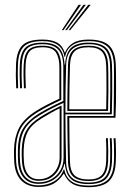

<svg xmlns="http://www.w3.org/2000/svg" viewBox="-20 -770 546 796"><path d="M140.2 5Q110.5 5 88.8 -6.5Q67 -18 54.4 -40.5Q41.8 -63 39.2 -96Q38.2 -111 38.1 -123.1Q38 -135.2 38.2 -151Q39.5 -200.2 58.6 -238.8Q77.8 -277.2 131.2 -311Q149.8 -322.8 174.4 -335.5Q199 -348.2 226.2 -360.8V-492Q226.2 -529.2 212.5 -551.6Q198.8 -574 156.2 -574Q117 -574 102.2 -556.4Q87.5 -538.8 86.2 -500.5Q85.2 -476 85.6 -453Q86 -430 87.2 -404H79.2Q77.8 -432.2 77.5 -455.4Q77.2 -478.5 78.2 -501.2Q80 -542.8 96.6 -561.6Q113.2 -580.5 156.2 -580.5Q203.2 -580.5 218.6 -556.4Q234 -532.2 234 -492V-355.8Q208.2 -344 182 -330.5Q155.8 -317 135.8 -304.8Q89 -276.2 68.2 -241.1Q47.5 -206 46.2 -150.8Q46 -135 46.1 -123.4Q46.2 -111.8 47.2 -96.2Q49.5 -65.8 61.1 -44.6Q72.8 -23.5 92.8 -12.5Q112.8 -1.5 140.2 -1.5Q177 -1.5 205 -18.8Q233 -36 243.8 -67.2H246.8Q252.5 -35.5 276.5 -18Q300.5 -0.5 347.2 -0.5Q399.5 -0.5 424.6 -22.6Q449.8 -44.8 452.2 -98.8Q452.8 -106.8 452.9 -124.5Q453 -142.2 452.6 -162.2Q452.2 -182.2 451 -197H459Q460.5 -175 460.8 -145.6Q461 -116.2 460 -97.2Q457.2 -43.5 431.6 -18.8Q406 6 347.2 6Q305 6 281.9 -7Q258.8 -20 245.5 -49.5H243.5Q225.5 -21.5 201.5 -8.2Q177.5 5 140.2 5ZM347.2 -6.8Q298.2 -6.8 275.6 -26.6Q253 -46.5 248.8 -91H246.8Q239.8 -54.2 210.6 -31Q181.5 -7.8 140.2 -7.8Q101.8 -7.8 80 -31.4Q58.2 -55 55.2 -96.8Q54.2 -113 54.1 -124.1Q54 -135.2 54.2 -150.2Q55.5 -204.2 75.5 -237.2Q95.5 -270.2 139.8 -298.2Q152.5 -306.2 168.8 -315.1Q185 -324 203.6 -333.2Q222.2 -342.5 242.5 -351.8V-492Q242.5 -542.2 221.6 -564.5Q200.8 -586.8 156.2 -586.8Q108.2 -586.8 90.1 -566.4Q72 -546 70.2 -501.2Q69.5 -480.5 69.6 -456.4Q69.8 -432.2 71.2 -404H63.2Q61.8 -432 61.5 -455.4Q61.2 -478.8 62.2 -501.5Q64.2 -550.2 84.6 -571.8Q105 -593.2 156.2 -593.2Q202.5 -593.2 223.8 -572.4Q245 -551.5 247.8 -502H249.8Q252.5 -551 275.2 -572.1Q298 -593.2 347.2 -593.2Q397 -593.2 419.5 -571.9Q442 -550.5 444.2 -501Q444.8 -490 445.1 -458.6Q445.5 -427.2 445.2 -384.5Q445 -341.8 443.5 -296H251.2Q251.2 -254 252 -200.8Q252.8 -147.5 254 -99.8Q255.2 -54.2 277.5 -33.8Q299.8 -13.2 347.2 -13.2Q392.5 -13.2 413.2 -33.2Q434 -53.2 436.2 -99.5Q436.8 -107.5 436.9 -124.6Q437 -141.8 436.6 -161.6Q436.2 -181.5 435.2 -197H443Q444.5 -174.8 444.8 -144.6Q445 -114.5 444.2 -100Q441.8 -53.2 420.9 -30Q400 -6.8 347.2 -6.8ZM140.2 -14.2Q169.2 -14.2 192.6 -27.1Q216 -40 229.8 -63.1Q243.5 -86.2 243.5 -116.5V-343.5Q214 -330.5 187.8 -316.6Q161.5 -302.8 143.8 -291.8Q101 -265.8 82.2 -233.8Q63.5 -201.8 62.2 -150Q62 -134 62.1 -123.1Q62.2 -112.2 63.2 -96.8Q66.2 -56.5 86.5 -35.4Q106.8 -14.2 140.2 -14.2ZM140.2 -20.5Q109.5 -20.5 91.8 -40.6Q74 -60.8 71.2 -97.8Q70 -115.5 70 -125.4Q70 -135.2 70.2 -149.5Q71.5 -198 88.8 -228.5Q106 -259 148.2 -285.5Q168 -298 190.8 -310.2Q213.5 -322.5 235.2 -332.5V-116.5Q235.2 -94 225 -71.9Q214.8 -49.8 193.8 -35.1Q172.8 -20.5 140.2 -20.5ZM140.2 -27Q167.5 -27 187 -39.9Q206.5 -52.8 216.9 -73.2Q227.2 -93.8 227.2 -116.5V-320.8Q212 -313.8 192.1 -302.5Q172.2 -291.2 152.2 -279Q110.5 -253.5 95 -223.8Q79.5 -194 78.2 -149.2Q78 -136.8 78 -126Q78 -115.2 79.2 -97.5Q81.8 -63.8 97.5 -45.4Q113.2 -27 140.2 -27ZM347.2 -19.5Q303.8 -19.5 283.5 -37.6Q263.2 -55.8 262 -100Q261.2 -130.5 260.6 -164Q260 -197.5 259.6 -229.9Q259.2 -262.2 259.2 -289H451Q451.8 -334.5 452.1 -379Q452.5 -423.5 452.6 -456.9Q452.8 -490.2 452.2 -501.5Q450 -554.5 425.2 -577.1Q400.5 -599.8 347.2 -599.5Q303.8 -599.2 279.4 -582.1Q255 -565 250 -534.8H247Q242.8 -566 220.4 -582.8Q198 -599.5 156.2 -599.5Q101.2 -599.5 78.9 -576.9Q56.5 -554.2 54.5 -503.5Q53.5 -478.2 53.8 -454.9Q54 -431.5 55.2 -404H47.2Q45.8 -433.2 45.6 -457.4Q45.5 -481.5 46.5 -503.8Q48.8 -558.2 72.9 -582.1Q97 -606 156.2 -606Q194.2 -606 216.6 -593.4Q239 -580.8 248 -552.8H250Q260 -577.5 283.2 -591.8Q306.5 -606 347.2 -606Q405.5 -606 431.5 -582Q457.5 -558 460 -502.8Q460.5 -491.8 460.9 -466.8Q461.2 -441.8 461.2 -409.4Q461.2 -377 460.8 -343.5Q460.2 -310 458.8 -282H267.2Q267.2 -243.5 268.1 -193.6Q269 -143.8 270 -100Q271.2 -59 289.8 -42.5Q308.2 -26 347.2 -26Q385.2 -26 401.9 -43.8Q418.5 -61.5 420.2 -100.5Q421 -118 420.8 -147.5Q420.5 -177 419.2 -197H427.2Q428.5 -174.2 428.8 -144.6Q429 -115 428.2 -100.2Q426 -57 407.1 -38.2Q388.2 -19.5 347.2 -19.5ZM251.2 -303H435.8Q437 -352.5 437.1 -393.8Q437.2 -435 437 -463Q436.8 -491 436.2 -500.8Q434.2 -547 413.6 -566.9Q393 -586.8 347.2 -586.8Q303 -586.8 279.2 -566.1Q255.5 -545.5 254.2 -500.5Q252.5 -442 251.9 -399.1Q251.2 -356.2 251.2 -303ZM428 -310H259.2Q259.2 -337.8 259.6 -370.9Q260 -404 260.6 -437.4Q261.2 -470.8 262 -499Q263.2 -544.2 283.8 -562.4Q304.2 -580.5 347.2 -580.5Q388.2 -580.5 407.2 -562.1Q426.2 -543.8 428.2 -500.5Q428.8 -493.2 429.1 -462.4Q429.5 -431.5 429.4 -390.2Q429.2 -349 428 -310ZM267.2 -317H420.2Q421.2 -355 421.4 -393.9Q421.5 -432.8 421.1 -461.9Q420.8 -491 420.2 -500Q418.5 -539.8 401.5 -556.9Q384.5 -574 347.2 -574Q306.5 -574 289 -556.8Q271.5 -539.5 270.2 -500Q268.8 -446.5 268 -406Q267.2 -365.5 267.2 -317ZM236.2 -645 305.8 -750H315.8L243.2 -645ZM264.2 -645 345.8 -750H355.8L271.2 -645ZM250.2 -645 325.8 -750H335.8L257.2 -645Z"/></svg>

Font: Big Shoulders Inline Text Thin
Style: Regular
Weight: 100
Designer: Patric King
Foundry: XO Type Co
Version: Version 2.002